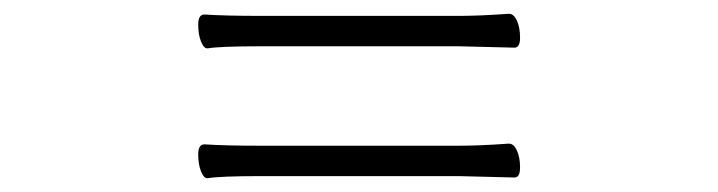

<svg xmlns="http://www.w3.org/2000/svg" viewBox="-20 -532 1040 278"><path d="M276 -511Q306 -509 358 -509H645Q674 -509 716 -512H717Q724 -512 728.5 -502Q733 -492 733 -477.5Q733 -463 725 -463L644 -465H357Q299 -465 281 -462H280Q275 -462 271 -472Q267 -482 267 -496.5Q267 -511 276 -511ZM276 -323Q306 -321 358 -321H645Q674 -321 716 -324H717Q724 -324 728.5 -314Q733 -304 733 -289.5Q733 -275 725 -275L644 -277H357Q299 -277 281 -274H280Q275 -274 271 -284Q267 -294 267 -308.5Q267 -323 276 -323Z"/></svg>

Font: ToneOZ-Pinyin-WenKai-Light
Style: Light
Weight: 300
Designer: Fontworks Inc.
Foundry: ToneOZ
Version: Version 0.240331